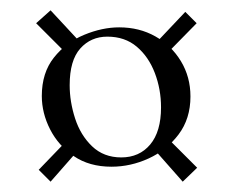

<svg xmlns="http://www.w3.org/2000/svg" viewBox="-20 -388 454 372"><path d="M128 -93 78 -36 55 -59 108 -114ZM104 -289 50 -343 78 -368 130 -312ZM307 -118 362 -63 334 -36 282 -95ZM287 -310 339 -365 361 -343 308 -289ZM196 -65Q153 -65 123 -85.5Q93 -106 77 -137.5Q61 -169 61 -202Q61 -247 84.5 -276.5Q108 -306 143 -320.5Q178 -335 211 -335Q250 -335 281 -317.5Q312 -300 330.5 -269.5Q349 -239 349 -201Q349 -158 326 -127.5Q303 -97 268 -81Q233 -65 196 -65ZM215 -83Q250 -83 271 -108Q292 -133 292 -180Q292 -215 280 -246.5Q268 -278 245 -297.5Q222 -317 188 -317Q156 -317 135.5 -294Q115 -271 115 -223Q115 -191 125.5 -158.5Q136 -126 158.5 -104.5Q181 -83 215 -83Z"/></svg>

Font: Cormorant Infant Light
Style: Regular
Weight: 400
Version: Version 4.001